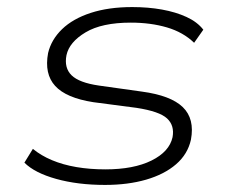

<svg xmlns="http://www.w3.org/2000/svg" viewBox="-20 -515 655 543"><path d="M277 8Q200 8 139 -9Q78 -26 49 -55L73 -94Q96 -75 127 -62Q158 -49 196 -42.5Q234 -36 278 -36Q358 -36 408.5 -61Q459 -86 468 -127Q474 -160 452.5 -180Q431 -200 366 -210L244 -226Q167 -238 136 -272Q105 -306 116 -365Q125 -403 155.5 -432.5Q186 -462 236.5 -478.5Q287 -495 354 -495Q399 -495 438 -488Q477 -481 507.5 -467Q538 -453 555 -431L529 -394Q498 -424 452 -437.5Q406 -451 350 -451Q268 -451 222 -423.5Q176 -396 168 -359Q161 -323 182.5 -302Q204 -281 260 -273L381 -256Q463 -245 497 -212Q531 -179 520 -120Q511 -79 478 -50.5Q445 -22 393.5 -7Q342 8 277 8Z"/></svg>

Font: Nunito Sans 10pt Expanded ExtraLight
Style: Italic
Weight: 250
Width: 7
Italic angle: -9°
Designer: Vernon Adams
Foundry: Vernon Adams
Version: Version 3.101;gftools[0.9.27]